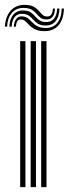

<svg xmlns="http://www.w3.org/2000/svg" viewBox="-35 -769 283 789"><path d="M134.2 0V-600H156V0ZM48 0V-600H69.5V0ZM91 0V-600H112.8V0ZM-15 -659.5Q-12 -704.5 11.5 -727.9Q35 -751.2 72.8 -748.8Q93 -747.8 104.9 -740.6Q116.8 -733.5 124.2 -724.6Q131.8 -715.8 138.9 -708.9Q146 -702 157 -701.2Q168.8 -700.2 175.1 -708.4Q181.5 -716.5 182.5 -734H190.8Q190.2 -712 181.2 -700Q172.2 -688 153.8 -689.2Q139.2 -689.8 130.9 -696.6Q122.5 -703.5 115.2 -712.1Q108 -720.8 97.5 -727.9Q87 -735 68 -736.2Q35.2 -738.8 15.8 -718.1Q-3.8 -697.5 -5.8 -659.5ZM3.2 -659.5Q5.5 -693.8 21.6 -710.8Q37.8 -727.8 64.5 -725.8Q82 -724.8 92 -717.6Q102 -710.5 109.4 -701.8Q116.8 -693 126.1 -686.2Q135.5 -679.5 151.5 -678.5Q174.2 -677.2 186.5 -691.9Q198.8 -706.5 200 -734H209.2Q208.5 -699.5 192.8 -681.1Q177 -662.8 149 -664.2Q131.2 -665 120.6 -671.9Q110 -678.8 102.1 -687.8Q94.2 -696.8 84.9 -703.8Q75.5 -710.8 60.2 -712Q38.5 -714.2 26.2 -700.1Q14 -686 12.8 -659.5ZM21.8 -659.5Q23.5 -681.2 32.4 -692.1Q41.2 -703 57.5 -701.5Q71 -700.5 79.8 -693.6Q88.5 -686.8 96.8 -677.9Q105 -669 116.8 -662Q128.5 -655 147.8 -654.2Q180.5 -652.2 199.1 -673.4Q217.8 -694.5 218.5 -734H227.8Q226.2 -688 204.4 -663.8Q182.5 -639.5 143 -641.2Q121.5 -642 108.1 -648.9Q94.8 -655.8 86.2 -664.6Q77.8 -673.5 70.5 -680.6Q63.2 -687.8 53.5 -688.8Q43 -690.2 37 -682.6Q31 -675 30.5 -659.5Z"/></svg>

Font: Big Shoulders Inline Display Thin
Style: Bold
Weight: 700
Version: Version 2.002